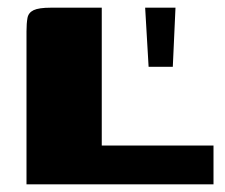

<svg xmlns="http://www.w3.org/2000/svg" viewBox="-20 -480 586 500"><path d="M245 -460V-101H536V0H49V-398Q49 -419 51.5 -433Q54 -447 67.5 -453.5Q81 -460 113 -460ZM367 -306 358 -460H437L430 -306Z"/></svg>

Font: Genos Thin ExtraBold
Style: Regular
Weight: 800
Version: Version 1.010